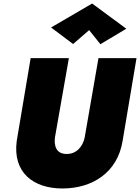

<svg xmlns="http://www.w3.org/2000/svg" viewBox="-20 -1030 795 1090"><path d="M486 -859 550 -779 697 -867 503 -1010 270 -874 395 -780ZM154 -700 75 -230C51 -50 170 40 334 40C504 40 647 -50 676 -230L755 -700H539L461 -251C451 -199 414 -154 356 -156C299 -157 286 -202 292 -250L371 -700Z"/></svg>

Font: Jost* Black
Style: Italic
Weight: 900
Italic angle: -10°
Version: Version 3.7